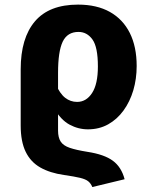

<svg xmlns="http://www.w3.org/2000/svg" viewBox="-20 -568 640 812"><path d="M370.5 223Q364 207.5 353.2 198.8Q342.5 190 319 184.2Q295.5 178.5 250.5 172Q191 163.5 150.2 140.2Q109.5 117 88.5 73.8Q67.5 30.5 67.5 -37.5L225.5 -16Q225.5 14 236.8 31Q248 48 275 57.2Q302 66.5 349 74Q421 85 457.2 111.8Q493.5 138.5 507 190ZM208 -111 215 -213.5Q233 -172 255.5 -154.5Q278 -137 306 -137Q345 -137 369.5 -174.8Q394 -212.5 394 -287Q394 -369 371 -401Q348 -433 312 -433Q265 -433 245.2 -391.8Q225.5 -350.5 225.5 -260V-16L67.5 -37.5V-275Q67.5 -407 127.8 -477.8Q188 -548.5 310 -548.5Q389.5 -548.5 444.8 -517.5Q500 -486.5 529 -428.5Q558 -370.5 558 -289Q558 -234.5 543.8 -186.2Q529.5 -138 502.5 -100.8Q475.5 -63.5 437.5 -42.2Q399.5 -21 352 -21Q311 -21 274 -41Q237 -61 208 -111Z"/></svg>

Font: Fira Code Light
Style: Bold
Weight: 700
Monospace: yes
Version: Version 5.002